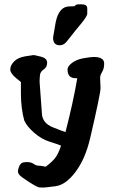

<svg xmlns="http://www.w3.org/2000/svg" viewBox="-20 -677 526 883"><path d="M355.5 -657.2Q381.3 -657.2 381.3 -638.2Q381.3 -638.2 381.3 -637.7V-614.7Q381.3 -602.1 353.8 -569.1Q326.2 -536.1 285.6 -484.4Q272.5 -468.8 254.9 -468.8Q224.1 -468.8 224.1 -503.9V-504.4Q229.5 -539.6 236.3 -575.7Q251.5 -647.5 299.3 -647.5Q299.3 -647.5 299.8 -647.5Q316.4 -647.5 323.2 -648.4Q328.1 -657.2 342.3 -657.2ZM92.3 -120.1Q76.2 -177.7 76.2 -246.6V-299.8L55.7 -316.4Q28.3 -338.9 27.3 -356V-358.4Q27.3 -376 44.4 -394Q61.5 -412.1 96.2 -418Q130.9 -423.8 134.8 -423.8Q138.7 -423.8 167.7 -416.5Q196.8 -409.2 196.8 -388.7Q196.8 -368.2 181.4 -357.9Q166 -347.7 164.1 -333.3Q162.1 -318.8 162.1 -300.3L173.3 -147.5Q179.2 -109.9 220.9 -92.5Q262.7 -75.2 281.2 -69.8Q315.9 -203.6 335.4 -316.9L326.7 -317.4Q290.5 -317.9 290.5 -357.4Q290.5 -371.6 311 -387.5Q331.5 -403.3 364 -409.2Q396.5 -415 411.1 -415Q459 -415 459 -384.8V-383.8Q459 -361.3 449.7 -346.2Q440.4 -331.1 440.4 -318.8L442.4 -272Q442.4 -246.6 394.5 -41Q372.6 52.7 327.9 112.8Q283.2 172.9 236.3 179.2Q189.5 185.5 180.9 185.5Q172.4 185.5 162.1 185.1Q151.9 184.6 114.5 160.6Q77.1 136.7 69.8 127.9Q62.5 119.1 62.5 110.8Q62.5 102.5 67.4 90.3Q72.3 78.1 79.6 73.2Q86.9 68.4 105 68.4Q123 68.4 134.8 76.7Q146.5 85 158.4 85Q170.4 85 189.9 89.8Q216.3 70.3 231.9 51.8Q247.6 33.2 260.7 -7.3Q245.6 -13.7 208 -25.4Q170.4 -37.1 136.7 -66.9Q103 -96.7 93.3 -120.1Z"/></svg>

Font: Drukaatie burti
Style: Demi
Weight: 600
Version: Version 0.14